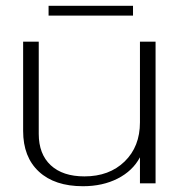

<svg xmlns="http://www.w3.org/2000/svg" viewBox="-20 -634 628 664"><path d="M60 -181V-490H114V-171Q114 -101 155.5 -62.5Q197 -24 272 -24Q358 -24 411 -75.5Q464 -127 464 -211V-490H518V0H464V-90Q439 -43 387 -16.5Q335 10 267 10Q169 10 114.5 -40.5Q60 -91 60 -181ZM148 -614H440V-580H148Z"/></svg>

Font: Fahkwang ExtraLight
Style: Regular
Weight: 275
Designer: Suppakit Chalermlarp | Katatrad Co.,Ltd.
Foundry: Cadson Demak Co.,Ltd.
Version: Version 1.000; ttfautohint (v1.6)